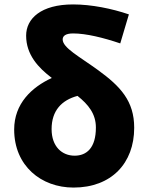

<svg xmlns="http://www.w3.org/2000/svg" viewBox="-20 -833 669 867"><path d="M312 14C483 14 586 -96 586 -256C586 -377 524 -443 422 -517C338 -578 263 -617 263 -655C263 -671 277 -682 310 -682C369 -682 446 -663 523 -637L562 -768C486 -794 393 -813 310 -813C165 -813 98 -749 98 -672C98 -586 153 -527 214 -481C123 -439 44 -365 44 -248C44 -84 166 14 312 14ZM213 -250C213 -334 259 -381 330 -400C379 -361 413 -319 413 -257C413 -166 372 -130 317 -130C260 -130 213 -171 213 -250Z"/></svg>

Font: Noto Sans JP Black
Style: Regular
Weight: 900
Designer: Ryoko NISHIZUKA  (kana, bopomofo & ideographs); Paul D. Hunt (Latin, Greek & Cyrillic); Sandoll Communications , Soo-you
Foundry: Adobe
Version: Version 2.002;hotconv 1.0.116;makeotfexe 2.5.65601